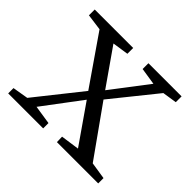

<svg xmlns="http://www.w3.org/2000/svg" viewBox="-127 -666 819 819"><g transform="rotate(45 282.0 -257.0)"><path d="M476 -44 316 -269 477 -469 542 -479V-514H342V-479L419 -467L293 -302L177 -468L250 -479V-514H18V-479L92 -469L244 -249L81 -44L10 -32V0H221V-32L136 -45L266 -218L387 -44L303 -32L304 0H553V-32Z"/></g></svg>

Font: Shippori Mincho
Style: Regular
Weight: 400
Designer: Bonji Tadano  Ryoko NISHIZUKA  (kana & ideographs); Frank Grießhammer (Latin, Greek & Cyrillic); Wenlong ZHANG  (bopomof
Foundry: Adobe Systems Incorporated
Version: Version 1.003;PS 1.001;hotconv 16.6.54;makeotf.lib2.5.65590